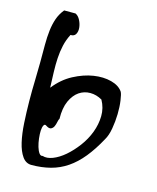

<svg xmlns="http://www.w3.org/2000/svg" viewBox="-103 -743 664 813"><g transform="rotate(15 229.0 -337.0)"><path d="M36.1 -433.1Q36.1 -473.6 36.1 -508.8Q36.1 -543.9 39.6 -572.5Q43 -601.1 51.3 -625.2Q59.6 -649.4 77.1 -670.9H127Q140.1 -664.6 148.2 -648.4Q156.2 -632.3 157.7 -616.2Q159.2 -600.1 152.6 -588.4Q146 -576.7 129.9 -577.6Q116.7 -552.2 110.6 -524.9Q104.5 -497.6 102.8 -469Q101.1 -440.4 102.1 -408.2Q103 -376 104.5 -339.4Q138.7 -382.8 182.6 -406Q226.6 -429.2 269 -435.8Q311.5 -442.4 346.7 -433.1Q381.8 -423.8 397.5 -400.4Q402.3 -391.6 406.2 -364.5Q410.2 -337.4 409.4 -305.2Q408.7 -272.9 403.1 -241Q397.5 -209 385.7 -189.5Q358.4 -139.2 329.3 -103.5Q300.3 -67.9 267.1 -45.4Q233.9 -22.9 195.3 -12.9Q156.7 -2.9 112.3 -2.9Q87.9 -2.9 72.3 -24.9Q56.6 -46.9 48.1 -83.5Q39.6 -120.1 36.9 -166.7Q34.2 -213.4 33.7 -261Q33.2 -308.6 34.7 -353.5Q36.1 -398.4 36.1 -433.1ZM327.1 -347.2Q301.8 -361.8 274.9 -361.8Q248 -361.8 226.1 -346.9Q204.1 -332 189.9 -301Q175.8 -270 176.8 -222.2Q173.8 -219.2 171.6 -207.8Q169.4 -196.3 165.3 -187.3Q161.1 -178.2 152.8 -174.3Q144.5 -170.4 129.9 -180.2Q122.6 -185.5 118.2 -177.2Q113.8 -168.9 113 -154.1Q112.3 -139.2 114.5 -119.9Q116.7 -100.6 121.6 -84.2Q126.5 -67.9 133.3 -58.6Q140.1 -49.3 148.4 -52.2Q167.5 -45.9 193.4 -55.9Q219.2 -65.9 245.1 -88.1Q271 -110.4 294.2 -141.4Q317.4 -172.4 330.6 -207.5Q343.8 -242.7 344.5 -278.8Q345.2 -314.9 327.1 -347.2Z"/></g></svg>

Font: AKL 022
Style: Regular
Weight: 400
Designer: AKL
Foundry: AKL
Version: Version 2.053;August 19, 2024;FontCreator 13.0.0.2675 64-bit